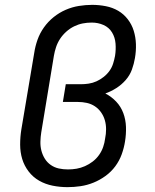

<svg xmlns="http://www.w3.org/2000/svg" viewBox="-20 -763 640 791"><path d="M258 8Q227 8 197 2Q167 -4 141.5 -18.5Q116 -33 98 -56.5Q80 -80 71.5 -108Q63 -136 63 -167.5Q63 -199 68 -230L121 -545Q125 -572 134.5 -599Q144 -626 161 -650Q178 -674 201 -692.5Q224 -711 250.5 -722.5Q277 -734 305 -738.5Q333 -743 360 -743Q388 -743 416 -737.5Q444 -732 467 -718.5Q490 -705 506.5 -683.5Q523 -662 531 -636Q539 -610 540 -581.5Q541 -553 536 -524Q532 -500 523.5 -476.5Q515 -453 498 -433.5Q481 -414 459 -400Q437 -386 414 -378Q439 -365 458.5 -344.5Q478 -324 488 -297Q498 -270 499 -240Q500 -210 495 -180Q491 -154 481.5 -127.5Q472 -101 455 -78Q438 -55 414.5 -38Q391 -21 365 -10.5Q339 0 312 4Q285 8 258 8ZM260 -65Q278 -65 295.5 -68Q313 -71 330 -78.5Q347 -86 362 -97.5Q377 -109 388 -124.5Q399 -140 405 -157.5Q411 -175 413 -192Q417 -211 417 -230.5Q417 -250 412 -267.5Q407 -285 396.5 -300Q386 -315 371 -325Q356 -335 338 -339Q320 -343 300 -343H239L251 -416H313Q329 -416 345.5 -418.5Q362 -421 377.5 -428Q393 -435 407 -446Q421 -457 431 -471Q441 -485 446 -501Q451 -517 454 -533Q458 -558 456 -583.5Q454 -609 441.5 -629.5Q429 -650 406.5 -660Q384 -670 358 -670Q339 -670 321 -666.5Q303 -663 285.5 -654.5Q268 -646 253 -632.5Q238 -619 227.5 -603Q217 -587 211 -569Q205 -551 202 -533L150 -218Q147 -199 146.5 -179.5Q146 -160 150.5 -142.5Q155 -125 164.5 -109.5Q174 -94 189 -83.5Q204 -73 222 -69Q240 -65 260 -65Z"/></svg>

Font: Iosevka Curly Slab Extended
Style: Italic
Weight: 400
Width: 7
Italic angle: -9°
Monospace: yes
Designer: Belleve Invis
Foundry: Belleve Invis
Version: Version 11.1.0; ttfautohint (v1.8.3)